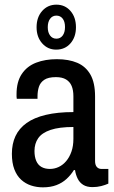

<svg xmlns="http://www.w3.org/2000/svg" viewBox="-20 -792 488 824"><path d="M164 12Q137 12 113 4Q89 -4 70.5 -21Q52 -38 41.5 -65.5Q31 -93 31 -132Q31 -175 46.5 -208Q62 -241 94 -264Q126 -287 176.5 -299Q227 -311 295 -311V-379Q295 -405 287.5 -423Q280 -441 263.5 -451Q247 -461 220 -461Q187 -461 170 -449.5Q153 -438 147 -419.5Q141 -401 141 -378V-368H52Q51 -373 51 -377.5Q51 -382 51 -388Q51 -441 73.5 -474.5Q96 -508 135 -523Q174 -538 224 -538Q275 -538 311.5 -522.5Q348 -507 368 -472Q388 -437 388 -378V-101Q388 -84 395.5 -75.5Q403 -67 415 -67H445V-4Q432 2 414.5 6.5Q397 11 377 11Q353 11 337.5 1.5Q322 -8 313.5 -25Q305 -42 302 -62H297Q284 -41 265.5 -24Q247 -7 222 2.5Q197 12 164 12ZM194 -67Q214 -67 232 -75.5Q250 -84 264 -100.5Q278 -117 286.5 -141Q295 -165 295 -196V-247Q234 -247 197 -234.5Q160 -222 144 -199Q128 -176 128 -144Q128 -119 135.5 -101.5Q143 -84 158 -75.5Q173 -67 194 -67ZM221 -579Q185 -579 161 -606Q137 -633 137 -675Q137 -718 161 -745Q185 -772 222 -772Q259 -772 282.5 -745Q306 -718 306 -675Q306 -633 282.5 -606Q259 -579 221 -579ZM222 -626Q239 -626 249 -639.5Q259 -653 259 -676Q259 -699 249 -712Q239 -725 222 -725Q205 -725 195 -711.5Q185 -698 185 -675Q185 -653 195 -639.5Q205 -626 222 -626Z"/></svg>

Font: Archivo Condensed Medium
Style: Regular
Weight: 500
Width: 3
Designer: Hector Gatti
Foundry: Omnibus-Type
Version: Version 2.001